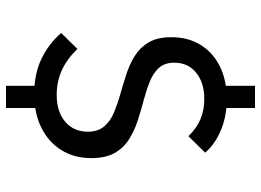

<svg xmlns="http://www.w3.org/2000/svg" viewBox="-135 -670 870 640"><g transform="rotate(90 300.0 -350.0)"><path d="M293 -29Q226 -29 175.5 -53.5Q125 -78 90 -119L143 -173Q177 -138 214.5 -121Q252 -104 296 -104Q353 -104 386 -132.5Q419 -161 419 -208Q419 -241 402 -261.5Q385 -282 357 -294Q329 -306 295.5 -315.5Q262 -325 228 -336Q194 -347 166 -364.5Q138 -382 121 -411Q104 -440 104 -486Q104 -542 129.5 -583.5Q155 -625 201.5 -648Q248 -671 310 -671Q366 -671 412.5 -652Q459 -633 489 -599L434 -543Q407 -571 376.5 -583.5Q346 -596 310 -596Q256 -596 222.5 -569Q189 -542 189 -496Q189 -464 206 -445Q223 -426 251.5 -414.5Q280 -403 314 -394Q348 -385 382 -374Q416 -363 444.5 -345Q473 -327 490 -297Q507 -267 507 -219Q507 -162 480 -119Q453 -76 405 -52.5Q357 -29 293 -29ZM266 65V-69H340V65ZM266 -645V-765H340V-645Z"/></g></svg>

Font: SUSE
Style: Regular
Weight: 400
Designer: Rene Bieder
Foundry: SUSE
Version: Version 1.000